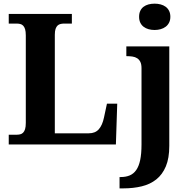

<svg xmlns="http://www.w3.org/2000/svg" viewBox="-20 -790 1039 1050"><path d="M27.8 0V-53.2H69.8Q81.1 -53.2 90.3 -55.4Q99.6 -57.6 106.4 -64.5Q113.3 -71.3 117.2 -84Q121.1 -96.7 121.1 -118.2V-596.2Q121.1 -617.7 117.2 -630.4Q113.3 -643.1 106.4 -649.9Q99.6 -656.7 90.3 -658.9Q81.1 -661.1 69.8 -661.1H27.8V-713.9H373V-661.1H331.1Q320.8 -661.1 311.3 -658.9Q301.8 -656.7 294.9 -650.4Q288.1 -644 283.9 -632.1Q279.8 -620.1 279.8 -600.1V-61H465.8Q501 -61 520.5 -83.3Q540 -105.5 548.8 -147.9L564.9 -223.1H621.1L613.8 0ZM905.8 -536.1V7.8Q905.8 75.2 887 119.9Q868.2 164.6 834.7 191.2Q801.3 217.8 755.1 229Q709 240.2 653.8 240.2H633.8V178.2H640.6Q668 178.2 689.2 169.4Q710.4 160.6 724.9 140.1Q739.3 119.6 746.6 85.4Q753.9 51.3 753.9 0V-417Q753.9 -438.5 747.6 -451.4Q741.2 -464.4 730.2 -471.4Q719.2 -478.5 704.6 -480.7Q689.9 -482.9 673.8 -482.9H670.9V-536.1ZM740.7 -698.2Q740.7 -717.3 747.3 -731Q753.9 -744.6 765.4 -753.2Q776.9 -761.7 792.2 -765.9Q807.6 -770 825.7 -770Q842.8 -770 858.4 -765.9Q874 -761.7 885.7 -753.2Q897.5 -744.6 904.5 -731Q911.6 -717.3 911.6 -698.2Q911.6 -679.7 904.5 -666Q897.5 -652.3 885.7 -643.6Q874 -634.8 858.4 -630.4Q842.8 -626 825.7 -626Q807.6 -626 792.2 -630.4Q776.9 -634.8 765.4 -643.6Q753.9 -652.3 747.3 -666Q740.7 -679.7 740.7 -698.2Z"/></svg>

Font: Droid Serif
Style: Bold
Weight: 700
Designer: Monotype Design team
Foundry: Monotype Imaging Inc.
Version: Version 1.03